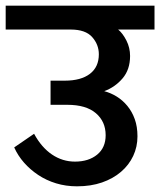

<svg xmlns="http://www.w3.org/2000/svg" viewBox="-30 -656 564 676"><path d="M337 -335Q360 -329 381 -316Q402 -303 418.5 -283Q435 -263 444.5 -236.5Q454 -210 454 -176Q454 -139 439 -107Q424 -75 396 -51Q368 -27 329 -13.5Q290 0 241 0Q202 0 167.5 -10.5Q133 -21 104.5 -40Q76 -59 54.5 -83.5Q33 -108 20 -137L90 -185Q116 -137 153 -112Q190 -87 234 -87Q282 -87 312 -111.5Q342 -136 342 -180Q342 -228 307.5 -257.5Q273 -287 207 -287H148V-372H198Q255 -372 286.5 -396Q318 -420 318 -465Q318 -499 294.5 -525.5Q271 -552 219 -552H-10V-636H514V-552H386Q402 -539 415 -513.5Q428 -488 428 -459Q428 -411 401.5 -380Q375 -349 337 -335Z"/></svg>

Font: Mukta SemiBold
Style: Regular
Weight: 600
Designer: Girish Dalvi and Yashodeep Gholap
Foundry: Ek Type
Version: Version 2.538;PS 1.002;hotconv 16.6.51;makeotf.lib2.5.65220;